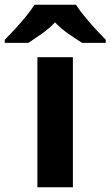

<svg xmlns="http://www.w3.org/2000/svg" viewBox="-79 -786 464 806"><path d="M227 0H78V-546H227ZM240 -766Q254 -744 276.5 -716.5Q299 -689 323 -663Q347 -637 365 -619V-606H266Q240 -622 209 -643.5Q178 -665 152 -692Q126 -665 96 -644Q66 -623 40 -606H-59V-619Q-40 -638 -16.5 -663.5Q7 -689 29.5 -716.5Q52 -744 66 -766Z"/></svg>

Font: Noto Sans Gurmukhi
Style: Regular
Weight: 400
Designer: Jelle Bosma - Monotype Design Team
Foundry: Monotype Imaging Inc.
Version: Version 2.003